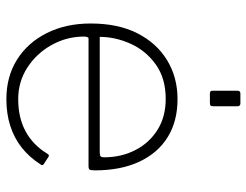

<svg xmlns="http://www.w3.org/2000/svg" viewBox="-108 -674 792 617"><g transform="rotate(90 288.5 -366.0)"><path d="M98 -240Q98 -184 125 -135.5Q152 -87 197.5 -57.5Q243 -28 299 -28Q359 -28 403 -52Q447 -76 474 -121Q477 -126 479.5 -126.5Q482 -127 485 -125L508 -110Q514 -106 509 -100Q486 -64 455 -39.5Q424 -15 385 -2.5Q346 10 299 10Q227 10 172.5 -24Q118 -58 87 -119.5Q56 -181 56 -261Q56 -349 87.5 -411Q119 -473 174 -506.5Q229 -540 299 -540Q370 -540 421 -508.5Q472 -477 500 -417.5Q528 -358 528 -274Q528 -268 527 -261Q526 -254 515 -254H104Q101 -254 99.5 -249.5Q98 -245 98 -240ZM469 -290Q480 -290 483 -293Q486 -296 486 -304Q486 -359 463 -404Q440 -449 398 -475.5Q356 -502 298 -502Q232 -502 187.5 -470Q143 -438 121 -389Q99 -340 99 -290ZM322 -732V-656Q322 -649 320 -646.5Q318 -644 310 -644H283Q276 -644 274 -646Q272 -648 272 -654V-732Q272 -742 281 -742H313Q322 -742 322 -732Z"/></g></svg>

Font: Libre Franklin Thin Thin
Style: Regular
Weight: 250
Version: Version 3.000